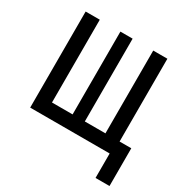

<svg xmlns="http://www.w3.org/2000/svg" viewBox="-160 -681 919 952"><g transform="rotate(30 300.0 -205.0)"><path d="M515 140V0H60V-550H141V-76H259V-550H329V-76H447V-550H528V-76H595V140Z"/></g></svg>

Font: JetBrains Mono
Style: Regular
Weight: 400
Monospace: yes
Designer: Philipp Nurullin, Konstantin Bulenkov
Foundry: JetBrains
Version: Version 2.305